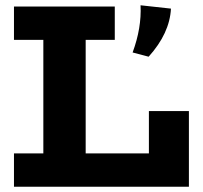

<svg xmlns="http://www.w3.org/2000/svg" viewBox="-20 -711 772 731"><path d="M545.9 -495.1 484.9 -511.2Q519.5 -605 515.1 -690.9L630.9 -678.2Q626 -584 545.9 -495.1ZM546.9 -288.1H699.2V0H33.2V-127H145V-559.1H33.2V-686H417V-559.1H306.2V-127H546.9Z"/></svg>

Font: BioRhyme ExtraBold
Style: Regular
Weight: 800
Designer: Aoife Mooney
Foundry: Aoife Mooney Type
Version: Version 1.500;PS 001.500;hotconv 1.0.88;makeotf.lib2.5.64775